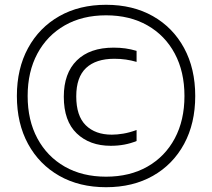

<svg xmlns="http://www.w3.org/2000/svg" viewBox="-20 -771 886 802"><path d="M423 11Q311.5 11 227.8 -36.5Q144 -84 97.2 -169.8Q50.5 -255.5 50.5 -370Q50.5 -484.5 97.2 -570.2Q144 -656 227.8 -703.5Q311.5 -751 423 -751Q535 -751 618.8 -703.5Q702.5 -656 749 -570.2Q795.5 -484.5 795.5 -370Q795.5 -255.5 749 -169.8Q702.5 -84 618.8 -36.5Q535 11 423 11ZM442.5 -162Q354.5 -162 300.5 -213.8Q246.5 -265.5 246.5 -367Q246.5 -465 300.8 -518.5Q355 -572 454.5 -572Q480.5 -572 503.8 -568.8Q527 -565.5 550.5 -558.5V-512.5Q528 -519 505.8 -522.2Q483.5 -525.5 457.5 -525.5Q380.5 -525.5 339.5 -487Q298.5 -448.5 298.5 -368.5Q298.5 -287 338.2 -247.8Q378 -208.5 447 -208.5Q469 -208.5 494.8 -212.8Q520.5 -217 550.5 -228V-182Q526 -172 499.2 -167Q472.5 -162 442.5 -162ZM423 -33Q522 -33 595.8 -75Q669.5 -117 710 -192.8Q750.5 -268.5 750.5 -370Q750.5 -471.5 710 -547.2Q669.5 -623 595.8 -665Q522 -707 423 -707Q324 -707 250.5 -665Q177 -623 136.2 -547.2Q95.5 -471.5 95.5 -370Q95.5 -268.5 136.2 -192.8Q177 -117 250.5 -75Q324 -33 423 -33Z"/></svg>

Font: Encode Sans SemiCondensed Light
Style: Regular
Weight: 300
Width: 4
Designer: Multiple Designers
Foundry: Impallari Type
Version: Version 3.002